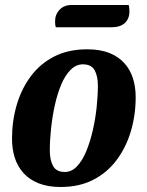

<svg xmlns="http://www.w3.org/2000/svg" viewBox="-20 -727 587 767"><path d="M222 20Q172 20 135 5.5Q98 -9 74 -35.5Q50 -62 39 -97Q28 -132 28 -173Q28 -244 47 -308.5Q66 -373 103.5 -423Q141 -473 197 -501.5Q253 -530 328 -530Q380 -530 416.5 -515.5Q453 -501 476.5 -475Q500 -449 511 -414.5Q522 -380 522 -339Q522 -268 503 -203.5Q484 -139 446.5 -88.5Q409 -38 353 -9Q297 20 222 20ZM239 -40Q266 -40 287.5 -62.5Q309 -85 324.5 -122.5Q340 -160 350.5 -205.5Q361 -251 366 -298Q371 -345 371 -385Q371 -423 358 -446.5Q345 -470 311 -470Q284 -470 262 -448Q240 -426 224.5 -389Q209 -352 199 -306.5Q189 -261 184 -214Q179 -167 179 -125Q179 -88 192 -64Q205 -40 239 -40ZM203 -618Q201 -624 200.5 -630.5Q200 -637 200 -642Q200 -669 218 -688Q236 -707 265 -707H494Q496 -700 496.5 -693.5Q497 -687 497 -681Q497 -652 478.5 -635Q460 -618 425 -618Z"/></svg>

Font: Sansita Swashed Light SemiBold
Style: Regular
Weight: 600
Version: Version 1.003